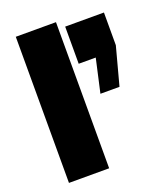

<svg xmlns="http://www.w3.org/2000/svg" viewBox="-135 -805 741 889"><g transform="rotate(-20 236.0 -360.0)"><path d="M248 -720H50V0H248ZM472 -686H281V-503H365L328 -338H422L472 -525Z"/></g></svg>

Font: Chivo Light
Style: Bold
Weight: 900
Designer: Hector Gatti
Foundry: Omnibus-Type
Version: Version 1.003;PS 001.003;hotconv 1.0.70;makeotf.lib2.5.58329